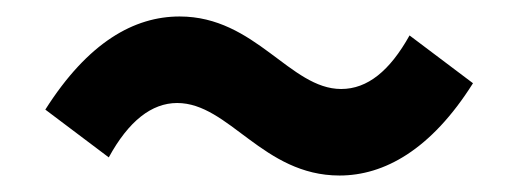

<svg xmlns="http://www.w3.org/2000/svg" viewBox="-20 -491 629 233"><path d="M392 -278C446 -278 503 -309 554 -390L477 -448C453 -405 426 -383 394 -383C332 -383 290 -471 198 -471C143 -471 87 -440 35 -358L112 -300C136 -344 164 -366 195 -366C258 -366 299 -278 392 -278Z"/></svg>

Font: Kinto Sans
Style: Bold
Weight: 700
Designer: Authors: Ryoko NISHIZUKA  (kana & ideographs); Paul D. Hunt (Latin, Greek & Cyrillic); Wenlong ZHANG  (bopomofo); Sandol
Foundry: Adobe Systems Incorporated, ookami Inc.
Version: Version 0.001